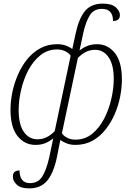

<svg xmlns="http://www.w3.org/2000/svg" viewBox="-20 -790 738 1060"><path d="M141 250Q94 250 72.5 229.5Q51 209 51 185Q51 151 88 151Q88 221 146 221Q191 221 214 183.5Q237 146 252 78L274 -26Q253 -9 229.5 0.5Q206 10 176 10Q116 10 77 -38.5Q38 -87 38 -185Q38 -230 48 -279.5Q58 -329 78.5 -376.5Q99 -424 129.5 -462Q160 -500 201.5 -523Q243 -546 295 -546Q323 -546 344.5 -538Q366 -530 379 -519L398 -607Q416 -689 449.5 -729.5Q483 -770 548 -770Q598 -770 620 -749Q642 -728 642 -708Q642 -689 631.5 -681.5Q621 -674 604 -674Q604 -741 543 -741Q498 -741 476 -706Q454 -671 440 -609L419 -511Q439 -527 462.5 -536.5Q486 -546 516 -546Q575 -546 614 -497.5Q653 -449 653 -351Q653 -307 643.5 -257.5Q634 -208 613.5 -160.5Q593 -113 562.5 -74.5Q532 -36 490.5 -13Q449 10 396 10Q369 10 348 1.5Q327 -7 313 -17L295 74Q278 160 242.5 205Q207 250 141 250ZM187 -21Q215 -21 238.5 -33Q262 -45 282 -66L370 -482Q363 -495 342.5 -506Q322 -517 295 -517Q243 -517 203 -485Q163 -453 136.5 -402.5Q110 -352 96.5 -293.5Q83 -235 83 -182Q83 -103 111.5 -62Q140 -21 187 -21ZM396 -19Q449 -19 488.5 -51Q528 -83 554.5 -134Q581 -185 594.5 -243.5Q608 -302 608 -354Q608 -433 579.5 -474Q551 -515 505 -515Q477 -515 453.5 -503Q430 -491 410 -470L322 -55Q328 -42 349 -30.5Q370 -19 396 -19Z"/></svg>

Font: Noto Serif ExtraLight
Style: Italic
Weight: 200
Italic angle: -12°
Designer: Monotype Design Team
Foundry: Monotype Imaging Inc.
Version: Version 2.014; ttfautohint (v1.8.4.7-5d5b)